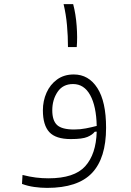

<svg xmlns="http://www.w3.org/2000/svg" viewBox="-20 -683 626 920"><path d="M205.6 217.3Q175.8 217.3 144.3 212.9Q112.8 208.5 85.4 198.2L87.9 155.3Q122.6 164.1 151.9 167.7Q181.2 171.4 212.4 171.4Q336.4 171.4 388.4 113.5Q440.4 55.7 443.4 -52.2L434.1 -51.8Q422.9 -37.1 398.9 -26.9Q375 -16.6 319.3 -16.6Q247.1 -16.6 216.3 -50Q185.5 -83.5 185.5 -154.3Q185.5 -199.7 202.9 -238.8Q220.2 -277.8 253.4 -302Q286.6 -326.2 333.5 -326.2Q404.8 -326.2 446.5 -261.2Q488.3 -196.3 488.3 -70.8Q488.3 74.7 420.7 146Q353 217.3 205.6 217.3ZM443.4 -79.6Q441.4 -174.3 412.1 -227.3Q382.8 -280.3 330.1 -280.3Q281.2 -280.3 255.9 -242.7Q230.5 -205.1 230.5 -154.3Q230.5 -105.5 253.4 -84Q276.4 -62.5 335.4 -62.5Q364.7 -62.5 391.8 -67.9Q418.9 -73.2 443.4 -79.6ZM305.7 -457.5Q305.7 -509.8 301 -561.8Q296.4 -613.8 284.7 -663.1H330.6Q343.3 -615.2 347.4 -558.3Q351.6 -501.5 347.7 -457.5Z"/></svg>

Font: Cascadia Mono ExtraLight
Style: Regular
Weight: 200
Monospace: yes
Designer: Aaron Bell
Foundry: Saja Typeworks
Version: Version 2404.023; ttfautohint (v1.8.4)